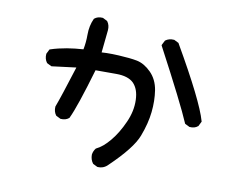

<svg xmlns="http://www.w3.org/2000/svg" viewBox="-77 -762 1153 911"><g transform="rotate(10 500.0 -306.0)"><path d="M443.8 44.4 424.3 34.7 422.9 33.7 421.9 32.7Q409.2 15.6 409.2 -7.8V-8.3Q411.6 -25.9 422.4 -39.1L422.9 -40L424.3 -40.5Q439.9 -47.9 456.1 -61.5Q472.2 -75.2 488.8 -95.2Q521.5 -134.8 546.4 -190.9Q571.3 -246.1 569.3 -299.8Q568.4 -326.2 561.3 -345.7Q554.2 -365.2 541 -378.9Q514.2 -405.3 457 -405.3H356.9Q329.6 -312 309.3 -252.2Q289.1 -192.4 274.9 -162.6L274.4 -161.6L273.4 -160.6Q257.8 -147.5 233.9 -149.4H232.9L231.9 -149.9L212.4 -159.7L210.9 -160.6L210 -161.6Q197.3 -178.7 199.2 -202.6V-203.6L199.7 -204.1Q218.3 -253.4 265.1 -402.3L148.9 -387.7H147.5L146 -388.2L126.5 -397.9L125 -398.9L124 -399.9Q111.3 -417 113.3 -440.9V-441.9L113.8 -442.9L123.5 -462.4L125 -464.8L127 -465.3Q146 -471.7 165.5 -476.3Q185.1 -481 205.1 -484.4Q243.2 -490.7 283.2 -493.2Q290 -527.3 290 -565.4Q290 -607.9 306.2 -643.1L306.6 -644L307.6 -645Q323.2 -658.2 347.2 -656.2H348.1L349.1 -655.8L368.7 -646L370.1 -645L371.1 -644Q383.8 -627 381.8 -602.1L370.6 -493.7Q382.3 -494.6 395.3 -494.9Q408.2 -495.1 422.6 -494.9Q437 -494.6 453.6 -493.7Q480.5 -492.2 502.7 -490Q524.9 -487.8 542 -484.4Q578.1 -477.1 610.6 -444.6Q643.1 -412.1 651.4 -361.3Q659.2 -311.5 653.3 -256.1Q647.5 -200.7 623.5 -137.7Q599.6 -74.2 495.6 25.4Q485.4 36.1 473.1 41Q460.9 45.9 445.8 44.9H444.8ZM841.3 -218.3 821.8 -228 819.8 -229 818.8 -231Q781.7 -318.8 646 -574.2L645 -577.1L646 -579.6L655.8 -599.1L656.7 -600.6L657.7 -601.6Q674.8 -614.3 698.7 -612.3H699.7L700.7 -611.8L720.2 -602.1L722.2 -601.1L722.7 -599.6Q868.7 -347.2 894.5 -254.4L895 -252.4L894 -250.5L884.3 -231L883.8 -229.5L882.8 -229Q875 -222.2 865 -219.5Q855 -216.8 843.3 -217.8H842.3Z"/></g></svg>

Font: NaikaiFont
Style: SemiBold
Weight: 600
Version: Version 1.89